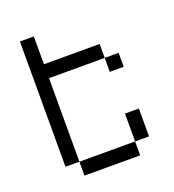

<svg xmlns="http://www.w3.org/2000/svg" viewBox="-117 -717 735 810"><g transform="rotate(-20 250.0 -312.5)"><path d="M125 -500H375V-437.5H125V-62.5H62.5V-625H125ZM125 -62.5H375V0H125ZM375 -187.5H437.5V-62.5H375ZM375 -437.5H437.5V-375H375Z"/></g></svg>

Font: 寒蝉点阵体 16px
Style: Regular
Weight: 400
Designer: Designed by Warren2060
Foundry: ChillType
Version: Version 1.000